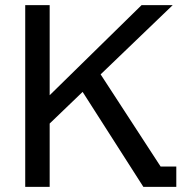

<svg xmlns="http://www.w3.org/2000/svg" viewBox="-20 -726 715 746"><path d="M371 -437 651 -706H530L173 -356V-706H78V0H173V-246L301 -369L537 0H665V-79H604Z"/></svg>

Font: Alpha Lyrae Medium
Style: Regular
Weight: 500
Designer: Nikolay Petroussenko, Plamen Motev
Foundry: Fontfabric LLC
Version: Version 1.000;hotconv 1.0.109;makeotfexe 2.5.65596